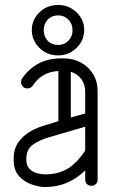

<svg xmlns="http://www.w3.org/2000/svg" viewBox="-20 -748 466 773"><path d="M373 -25Q373 -14 366 -7Q359 0 348 0Q337 0 330 -7Q323 -14 323 -25V-62Q255 5 162 5H161Q138 5 108.5 -5Q79 -15 57 -38.5Q35 -62 35 -105V-108Q35 -149 54.5 -176Q74 -203 103.5 -219.5Q133 -236 163 -244L215 -260V-462Q148 -459 111 -402Q103 -392 90 -392Q79 -392 72 -399.5Q65 -407 65 -417Q65 -426 69 -432Q125 -513 226 -513H237Q275 -513 306 -496Q337 -479 355 -449.5Q373 -420 373 -382ZM323 -377Q323 -408 307.5 -429.5Q292 -451 265 -459V-275L323 -291ZM161 -46H162Q212 -46 250 -67.5Q288 -89 323 -142V-238L176 -195Q139 -184 112.5 -165.5Q86 -147 86 -108V-105Q86 -81 99 -68Q112 -55 129.5 -50.5Q147 -46 161 -46ZM214 -525Q169 -525 138.5 -555.5Q108 -586 108 -627Q108 -668 138.5 -698Q169 -728 214 -728Q257 -728 288 -698.5Q319 -669 319 -627Q319 -585 288 -555Q257 -525 214 -525ZM214 -567Q239 -567 255.5 -584Q272 -601 272 -626Q272 -652 255.5 -669Q239 -686 214 -686Q188 -686 172 -669Q156 -652 156 -626Q156 -601 172 -584Q188 -567 214 -567Z"/></svg>

Font: Libertine Sup
Style: Regular
Weight: 400
Designer: Bastien Sozeau
Foundry: NBR — Bastien Sozeau
Version: Version 2.003; ttfautohint (v1.8.4.7-5d5b);gftools[0.9.33]